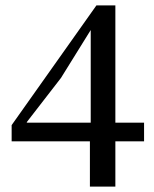

<svg xmlns="http://www.w3.org/2000/svg" viewBox="-20 -674 567 709"><path d="M312 15V-180L315 -195V-565H289L328 -584L205 -386L68 -209L79 -248V-221H512V-152H23V-212L336 -654H406V15Z"/></svg>

Font: myMathFont
Style: Regular
Weight: 400
Designer: Ross Mills, John Hudson & Paul Hanslow, Tiro Typeworks Ltd; with prior portions MicroPress Inc., and Coen Hoffman. Math 
Foundry: Tiro Typeworks Ltd
Version: Version 2.13 b171